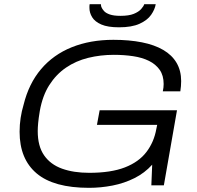

<svg xmlns="http://www.w3.org/2000/svg" viewBox="-20 -889 946 921"><path d="M407 12Q238 12 156 -57Q74 -126 74 -257Q74 -291 79 -323.5Q84 -356 93 -386Q118 -488 177 -557.5Q236 -627 324.5 -662.5Q413 -698 524 -698Q600 -698 660.5 -686Q721 -674 763 -649.5Q805 -625 827 -587.5Q849 -550 849 -500Q849 -488 848 -476Q847 -464 845 -451H761Q763 -460 764 -469Q765 -478 765 -486Q765 -527 746 -554Q727 -581 694.5 -597Q662 -613 618.5 -619.5Q575 -626 526 -626Q462 -626 403 -611.5Q344 -597 296.5 -564.5Q249 -532 216.5 -481Q184 -430 171 -357Q168 -339 166 -324.5Q164 -310 163 -298.5Q162 -287 161.5 -278Q161 -269 161 -260Q161 -188 191.5 -144Q222 -100 277.5 -80Q333 -60 408 -60Q512 -60 579 -86Q646 -112 682.5 -160Q719 -208 730 -271L734 -290H445L458 -360H829L766 0H706L710 -99Q674 -59 625 -34.5Q576 -10 520 1Q464 12 407 12ZM551 -758Q497 -758 466 -771.5Q435 -785 422 -806.5Q409 -828 409 -851Q409 -856 409 -860.5Q409 -865 410 -869H464Q464 -867 464.5 -863.5Q465 -860 466 -856Q470 -846 479 -836Q488 -826 507 -819.5Q526 -813 558 -813Q598 -813 621.5 -822.5Q645 -832 657 -845.5Q669 -859 672 -869H727Q723 -844 705 -818Q687 -792 649.5 -775Q612 -758 551 -758Z"/></svg>

Font: Archivo SemiExpanded Light
Style: Italic
Weight: 300
Width: 6
Italic angle: -10°
Designer: Hector Gatti
Foundry: Omnibus-Type
Version: Version 2.001